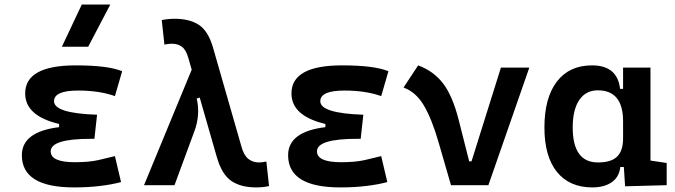

<svg xmlns="http://www.w3.org/2000/svg" viewBox="-20 -815 2970 845"><path d="M305.7 9.8Q76.2 9.8 76.2 -131.8Q76.2 -235.4 240.2 -255.4V-269.5Q90.8 -304.7 90.8 -403.8Q90.8 -527.3 313.5 -527.3Q455.6 -527.3 517.6 -501.5L485.8 -392.1Q416.5 -416.5 324.2 -416.5Q217.8 -416.5 217.8 -369.6Q217.8 -316.4 407.2 -310.1L395.5 -204.1H379.9Q203.1 -204.1 203.1 -148.9Q203.1 -101.1 309.6 -101.1Q371.6 -101.1 412.6 -110.4Q453.6 -119.6 485.8 -127.9L512.7 -13.7Q472.7 -2.9 420.4 3.4Q368.2 9.8 305.7 9.8ZM252.4 -609.4 339.8 -794.9H465.3L368.2 -609.4Z M613.8 0 823.7 -508.3 809.1 -559.1Q798.8 -595.7 780.8 -609.1Q762.7 -622.6 736.3 -622.6Q722.2 -622.6 703.6 -618.7L691.9 -726.6Q718.8 -732.4 748.5 -732.4Q814.9 -732.4 855.7 -705.3Q896.5 -678.2 917.5 -605.5L1043 -168.5Q1053.2 -131.8 1072.5 -116Q1091.8 -100.1 1119.6 -100.1Q1133.8 -100.1 1152.3 -104L1164.1 3.9Q1137.2 9.8 1107.4 9.8Q1040 9.8 998.3 -18.6Q956.5 -46.9 934.6 -122.6L858.9 -385.7L845.7 -381.3Q854.5 -343.3 851.3 -307.1Q848.1 -271 836.4 -239.7L748 0Z M1477.5 9.8Q1248 9.8 1248 -131.8Q1248 -235.4 1412.1 -255.4V-269.5Q1262.7 -304.7 1262.7 -403.8Q1262.7 -527.3 1485.4 -527.3Q1627.4 -527.3 1689.5 -501.5L1657.7 -392.1Q1588.4 -416.5 1496.1 -416.5Q1389.6 -416.5 1389.6 -369.6Q1389.6 -316.4 1579.1 -310.1L1567.4 -204.1H1551.8Q1375 -204.1 1375 -148.9Q1375 -101.1 1481.4 -101.1Q1543.5 -101.1 1584.5 -110.4Q1625.5 -119.6 1657.7 -127.9L1684.6 -13.7Q1644.5 -2.9 1592.3 3.4Q1540 9.8 1477.5 9.8Z M1964.8 0 1909.7 -190.4Q1879.9 -293 1845 -351.6Q1810.1 -410.2 1755.9 -429.7L1820.3 -527.3Q1888.7 -502 1930.2 -447.5Q1971.7 -393.1 1998.5 -288.1L2044.9 -105H2055.2L2184.6 -517.6H2309.6L2129.4 0Z M2586.9 9.8Q2486.3 9.8 2431.2 -58.3Q2376 -126.5 2376 -253.9Q2376 -384.3 2430.7 -455.8Q2485.4 -527.3 2585.4 -527.3Q2697.3 -527.3 2709 -423.8H2722.2V-517.6H2842.8V-108.4L2914.1 -97.7V0L2731 4.9L2725.6 -80.1H2710Q2705.1 -35.6 2672.1 -12.9Q2639.2 9.8 2586.9 9.8ZM2500.5 -253.9Q2500.5 -100.1 2611.8 -100.1Q2670.4 -100.1 2696.3 -126.2Q2722.2 -152.3 2722.2 -205.1V-281.2Q2722.2 -417.5 2610.8 -417.5Q2558.1 -417.5 2529.3 -374.8Q2500.5 -332 2500.5 -253.9Z"/></svg>

Font: Caskaydia Cove SemiBold
Style: Regular
Weight: 600
Monospace: yes
Designer: Aaron Bell
Foundry: Saja Typeworks
Version: Version 4.300; ttfautohint (v1.8.3)